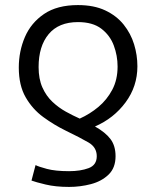

<svg xmlns="http://www.w3.org/2000/svg" viewBox="-20 -551 614 756"><path d="M252 185Q199 185 159.5 175.5Q120 166 104 160L120 99Q131 105 164.5 114Q198 123 252 123Q297 123 329 111Q361 99 361 64Q361 29 328.5 10Q296 -9 238 -37Q193 -59 150.5 -90Q108 -121 81 -168Q54 -215 54 -285Q54 -349 78 -405Q102 -461 153.5 -496Q205 -531 287 -531Q350 -531 394.5 -510Q439 -489 467 -454Q495 -419 508 -376.5Q521 -334 521 -290Q521 -211 474.5 -148Q428 -85 354 -53Q395 -30 415 -3.5Q435 23 435 64Q435 110 407.5 136.5Q380 163 338 174Q296 185 252 185ZM294 -84Q334 -102 367.5 -130Q401 -158 422 -197.5Q443 -237 443 -289Q443 -332 428 -372Q413 -412 379 -438Q345 -464 287 -464Q211 -464 171.5 -416.5Q132 -369 132 -287Q132 -240 147 -206.5Q162 -173 186.5 -150Q211 -127 239 -111.5Q267 -96 294 -84Z"/></svg>

Font: Ubuntu Sans
Style: Regular
Weight: 400
Designer: Dalton Maag Ltd
Foundry: Dalton Maag Ltd
Version: Version 1.006; ttfautohint (v1.8.4.7-5d5b)